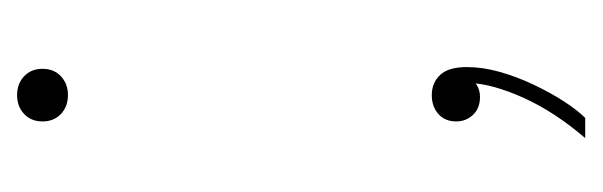

<svg xmlns="http://www.w3.org/2000/svg" viewBox="-254 -310 688 219"><g transform="rotate(-90 89.5 -200.0)"><path d="M42 124Q72 89 88 53.5Q104 18 105 -9L110 -8Q109 -4 103 0Q97 4 89 4Q76 4 68.5 -4Q61 -12 61 -23Q61 -36 69.5 -43.5Q78 -51 91 -51Q105 -51 114 -41.5Q123 -32 123 -11Q123 7 117.5 26.5Q112 46 103 65Q94 84 84 99.5Q74 115 65 124ZM91 -466Q78 -466 69.5 -474Q61 -482 61 -495Q61 -508 69.5 -516Q78 -524 91 -524Q104 -524 112.5 -516Q121 -508 121 -495Q121 -482 112.5 -474Q104 -466 91 -466Z"/></g></svg>

Font: Mona Sans ExtraLight
Style: Regular
Weight: 200
Designer: Deni Anggara
Foundry: GitHub
Version: Version 2.000